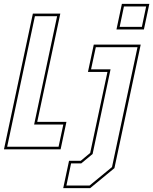

<svg xmlns="http://www.w3.org/2000/svg" viewBox="-40 -770 790 990"><path d="M-19.5 0 129.5 -700H271L152 -141.5H302.5L272.5 0ZM-3 -13.5H262L286.5 -128H136L254.5 -686.5H140ZM560.5 -618 588.5 -750H730L702 -618ZM577 -631.5H691.5L713.5 -736.5H599ZM286 200 316 59H376.5L425 18.5L514 -399H413.5L443.5 -540H685.5L550 97L425 200ZM302.5 186.5H422L537.5 91.5L669 -526.5H454L429.5 -412.5H530L437.5 24L379 72.5H326.5Z"/></svg>

Font: Tourney Condensed Thin
Style: Italic
Weight: 100
Width: 3
Italic angle: -12°
Designer: Tyler Finck
Foundry: Etcetera Type Co
Version: Version 1.010; ttfautohint (v1.8.3)